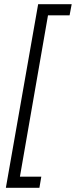

<svg xmlns="http://www.w3.org/2000/svg" viewBox="-20 -740 362 916"><path d="M8 156H168L177 103H75L209 -667H312L322 -720H162Z"/></svg>

Font: Fixel Text 20240404 Light
Style: Italic
Weight: 300
Width: 4
Italic angle: -10°
Designer: AlfaBravo + MacPaw
Foundry: Kyrylo Tkachov, Marchela Mozhyna, Serhii Makarenko, Maria Weinstein, Zakhar Kryvoshyya
Version: Version 1.211;Glyphs 3.2 (3225)